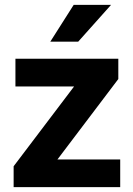

<svg xmlns="http://www.w3.org/2000/svg" viewBox="-20 -770 549 790"><path d="M36.1 0ZM216.3 -113.8H474.6V0H36.1V-85.9L284.7 -414.1H43.5V-528.3H466.8V-444.8ZM283.2 -750H437L301.8 -598.6H187Z"/></svg>

Font: Roboto
Style: Bold
Weight: 700
Designer: Google
Version: Version 2.134; 2016; ttfautohint (v1.6)